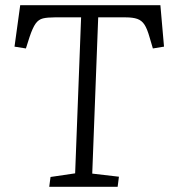

<svg xmlns="http://www.w3.org/2000/svg" viewBox="-20 -721 653 741"><path d="M175 -38 270 -52 293 -654H191Q163 -654 146 -650Q129 -646 117.5 -630Q106 -614 94 -578L80 -534L36 -541L58 -701H599L613 -541L570 -534L557 -578Q548 -610 537.5 -626Q527 -642 510 -648Q493 -654 465 -654H359L336 -51L439 -39L434 0H170Z"/></svg>

Font: Literata Light
Style: Italic
Weight: 300
Italic angle: -2°
Designer: Latin by Veronika Burian and Jose Scaglione. Greek by Irene Vlachou. Cyrillic by Vera Evstafieva
Foundry: TypeTogether
Version: Version 3.103;gftools[0.9.29]